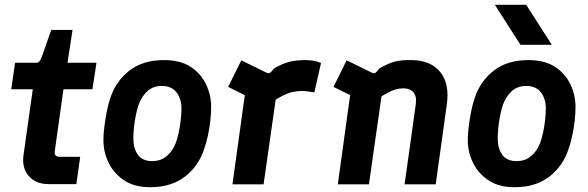

<svg xmlns="http://www.w3.org/2000/svg" viewBox="-20 -770 2458 802"><path d="M182 -1Q130 -1 100.5 -34.5Q71 -68 78 -121L117 -397H27L43 -508H132Q137 -508 141 -510.5Q145 -513 149.5 -521.5Q154 -530 159 -545L194 -645H283L262 -508H383L366 -397H245L209 -140Q207 -126 212.5 -120.5Q218 -115 230 -115H315L299 -1Z M607 12Q541 12 498 -17Q455 -46 433.5 -90.5Q412 -135 412 -184Q412 -211 416 -242Q420 -273 426 -304Q432 -335 441 -361Q464 -431 520.5 -475Q577 -519 665 -519Q733 -519 776 -491Q819 -463 840.5 -418Q862 -373 862 -324Q862 -297 858.5 -265.5Q855 -234 848.5 -204Q842 -174 833 -148Q810 -77 753 -32.5Q696 12 607 12ZM616 -97Q652 -97 677 -118.5Q702 -140 715 -175Q721 -191 726.5 -216.5Q732 -242 735 -269Q738 -296 738 -317Q738 -357 717.5 -384Q697 -411 656 -411Q620 -411 596 -389.5Q572 -368 559 -333Q554 -318 548.5 -293.5Q543 -269 540 -242Q537 -215 537 -191Q537 -150 556 -123.5Q575 -97 616 -97Z M951 0 1013 -448 1069 -340 933 -407 988 -518 1094 -466Q1104 -461 1111 -468L1126 -485Q1157 -503 1186.5 -511Q1216 -519 1255 -519Q1275 -519 1291 -516Q1307 -513 1321 -507L1293 -384Q1279 -386 1266 -388Q1253 -390 1240 -390Q1220 -390 1201 -385.5Q1182 -381 1161 -370.5Q1140 -360 1115 -342L1137 -392L1081 0Z M1391 0 1453 -448 1509 -340 1373 -407 1428 -518 1534 -466Q1544 -461 1551 -468L1566 -485Q1604 -507 1632.5 -513.5Q1661 -520 1700 -519Q1780 -518 1819.5 -468.5Q1859 -419 1846 -331L1800 0H1670L1717 -336Q1721 -369 1706.5 -385Q1692 -401 1665 -401Q1648 -401 1632.5 -396.5Q1617 -392 1598.5 -382Q1580 -372 1555 -356L1577 -392L1521 0Z M2129 12Q2063 12 2020 -17Q1977 -46 1955.5 -90.5Q1934 -135 1934 -184Q1934 -211 1938 -242Q1942 -273 1948 -304Q1954 -335 1963 -361Q1986 -431 2042.5 -475Q2099 -519 2187 -519Q2255 -519 2298 -491Q2341 -463 2362.5 -418Q2384 -373 2384 -324Q2384 -297 2380.5 -265.5Q2377 -234 2370.5 -204Q2364 -174 2355 -148Q2332 -77 2275 -32.5Q2218 12 2129 12ZM2138 -97Q2174 -97 2199 -118.5Q2224 -140 2237 -175Q2243 -191 2248.5 -216.5Q2254 -242 2257 -269Q2260 -296 2260 -317Q2260 -357 2239.5 -384Q2219 -411 2178 -411Q2142 -411 2118 -389.5Q2094 -368 2081 -333Q2076 -318 2070.5 -293.5Q2065 -269 2062 -242Q2059 -215 2059 -191Q2059 -150 2078 -123.5Q2097 -97 2138 -97ZM2154 -583 2047 -750H2178L2285 -583Z"/></svg>

Font: Finlandica SemiBold
Style: Italic
Weight: 600
Italic angle: -8°
Designer: Niklas Ekholm, Juho Hiilivirta, Jaakko Suomalainen
Foundry: Helsinki Type Studio
Version: Version 1.063